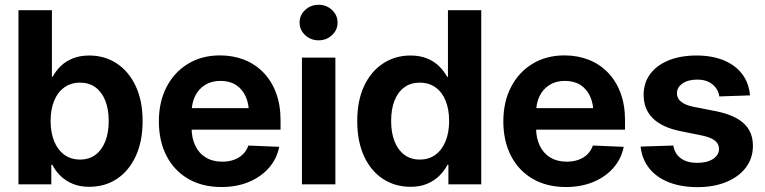

<svg xmlns="http://www.w3.org/2000/svg" viewBox="-20 -770 3197 802"><path d="M352.5 10.3Q313.5 10.3 283.7 -2.2Q253.9 -14.6 232.7 -35.4Q211.4 -56.2 198.7 -81.5H194.3V0H57.1V-727.5H196.8V-449.2H199.7Q212.9 -473.6 233.6 -493.9Q254.4 -514.2 284.2 -526.1Q314 -538.1 353 -538.1Q417.5 -538.1 467.5 -505.1Q517.6 -472.2 546.6 -410.9Q575.7 -349.6 575.7 -264.2Q575.7 -179.7 547.1 -117.9Q518.6 -56.2 468.5 -22.9Q418.5 10.3 352.5 10.3ZM314.5 -103.5Q352.1 -103.5 378.7 -123.3Q405.3 -143.1 419.7 -179.2Q434.1 -215.3 434.1 -264.6Q434.1 -314 419.7 -349.9Q405.3 -385.7 378.7 -405.3Q352.1 -424.8 314.5 -424.8Q276.4 -424.8 248.8 -405Q221.2 -385.3 206.3 -349.4Q191.4 -313.5 191.4 -264.6Q191.4 -216.3 206.3 -179.9Q221.2 -143.6 248.8 -123.5Q276.4 -103.5 314.5 -103.5Z M905.3 11.2Q824.7 11.2 765.9 -23.2Q707 -57.6 675.3 -119.4Q643.6 -181.2 643.6 -263.2Q643.6 -344.2 675.5 -406.2Q707.5 -468.3 765.1 -503.4Q822.8 -538.6 898.9 -538.6Q953.6 -538.6 999.8 -520.5Q1045.9 -502.4 1080.1 -467.3Q1114.3 -432.1 1133.1 -381.8Q1151.9 -331.5 1151.9 -267.1V-228.5H698.2V-318.4H1084L1020 -295.4Q1020 -336.9 1005.9 -367.7Q991.7 -398.4 965.3 -415.3Q939 -432.1 900.9 -432.1Q863.3 -432.1 836.2 -415Q809.1 -397.9 794.7 -368.2Q780.3 -338.4 780.3 -298.3V-236.8Q780.3 -193.4 795.7 -161.4Q811 -129.4 839.8 -112.1Q868.7 -94.7 908.2 -94.7Q936 -94.7 958 -102.8Q980 -110.8 995.1 -126Q1010.3 -141.1 1017.6 -162.1L1146.5 -156.7Q1136.2 -106.4 1103.3 -68.8Q1070.3 -31.2 1019.5 -10Q968.8 11.2 905.3 11.2Z M1241.2 0V-529.3H1380.9V0ZM1311 -601.6Q1277.8 -601.6 1254.6 -623.3Q1231.4 -645 1231.4 -675.8Q1231.4 -706.5 1254.6 -728.3Q1277.8 -750 1311 -750Q1343.8 -750 1366.9 -728.3Q1390.1 -706.5 1390.1 -675.8Q1390.1 -645 1366.9 -623.3Q1343.8 -601.6 1311 -601.6Z M1695.3 10.3Q1629.9 10.3 1579.3 -22.9Q1528.8 -56.2 1500.5 -117.9Q1472.2 -179.7 1472.2 -264.2Q1472.2 -349.6 1501 -410.9Q1529.8 -472.2 1580.3 -505.1Q1630.9 -538.1 1694.3 -538.1Q1733.9 -538.1 1763.4 -526.1Q1793 -514.2 1813.7 -493.9Q1834.5 -473.6 1847.7 -449.2H1851.1V-727.5H1990.2V0H1853V-81.5H1849.1Q1835.9 -56.2 1814.7 -35.4Q1793.5 -14.6 1763.9 -2.2Q1734.4 10.3 1695.3 10.3ZM1733.4 -103.5Q1771.5 -103.5 1798.8 -123.5Q1826.2 -143.6 1841.1 -179.9Q1856 -216.3 1856 -264.6Q1856 -313.5 1841.3 -349.4Q1826.7 -385.3 1799.1 -405Q1771.5 -424.8 1733.4 -424.8Q1695.8 -424.8 1668.9 -405.3Q1642.1 -385.7 1627.9 -349.9Q1613.8 -314 1613.8 -264.6Q1613.8 -215.3 1628.2 -179.2Q1642.6 -143.1 1669.2 -123.3Q1695.8 -103.5 1733.4 -103.5Z M2344.2 11.2Q2263.7 11.2 2204.8 -23.2Q2146 -57.6 2114.3 -119.4Q2082.5 -181.2 2082.5 -263.2Q2082.5 -344.2 2114.5 -406.2Q2146.5 -468.3 2204.1 -503.4Q2261.7 -538.6 2337.9 -538.6Q2392.6 -538.6 2438.7 -520.5Q2484.9 -502.4 2519 -467.3Q2553.2 -432.1 2572 -381.8Q2590.8 -331.5 2590.8 -267.1V-228.5H2137.2V-318.4H2522.9L2459 -295.4Q2459 -336.9 2444.8 -367.7Q2430.7 -398.4 2404.3 -415.3Q2377.9 -432.1 2339.8 -432.1Q2302.2 -432.1 2275.1 -415Q2248 -397.9 2233.6 -368.2Q2219.2 -338.4 2219.2 -298.3V-236.8Q2219.2 -193.4 2234.6 -161.4Q2250 -129.4 2278.8 -112.1Q2307.6 -94.7 2347.2 -94.7Q2375 -94.7 2397 -102.8Q2418.9 -110.8 2434.1 -126Q2449.2 -141.1 2456.5 -162.1L2585.4 -156.7Q2575.2 -106.4 2542.2 -68.8Q2509.3 -31.2 2458.5 -10Q2407.7 11.2 2344.2 11.2Z M3112.8 -371.6 2984.4 -367.2Q2981 -396.5 2956.8 -417Q2932.6 -437.5 2892.1 -437.5Q2854.5 -437.5 2831.1 -421.4Q2807.6 -405.3 2807.6 -380.4Q2807.6 -359.4 2824.5 -345.5Q2841.3 -331.5 2875.5 -324.2L2972.2 -305.2Q3050.3 -289.1 3087.6 -253.9Q3125 -218.8 3125 -161.1Q3125 -108.9 3095.5 -70.1Q3065.9 -31.2 3013.7 -9.8Q2961.4 11.7 2893.6 11.7Q2826.2 11.7 2774.7 -8.3Q2723.1 -28.3 2692.4 -66.4Q2661.6 -104.5 2655.8 -157.7L2792.5 -162.1Q2798.3 -127.4 2824 -108.6Q2849.6 -89.8 2892.1 -89.8Q2934.1 -89.8 2958.7 -106.2Q2983.4 -122.6 2983.4 -147.9Q2983.4 -169.4 2965.8 -182.9Q2948.2 -196.3 2914.1 -203.6L2822.3 -222.2Q2745.6 -237.8 2707 -275.9Q2668.5 -314 2668.5 -374Q2668.5 -423.8 2695.8 -460.7Q2723.1 -497.6 2772.7 -517.8Q2822.3 -538.1 2889.2 -538.1Q2955.1 -538.1 3003.7 -517.8Q3052.2 -497.6 3080.3 -460.4Q3108.4 -423.3 3112.8 -371.6Z"/></svg>

Font: Inter Cardless Tabular Bold
Style: Bold
Weight: 700
Designer: Rasmus Andersson
Foundry: rsms
Version: Version 4.000;git-4fc901f